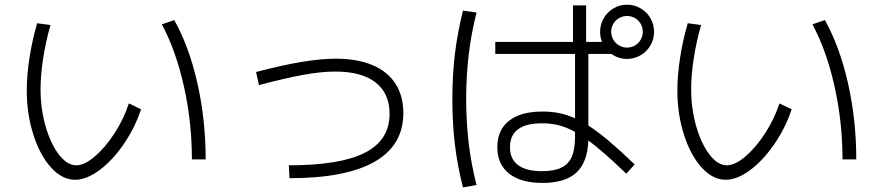

<svg xmlns="http://www.w3.org/2000/svg" viewBox="-20 -782 3790 830"><path d="M95.7 -391.6Q95.7 -456.1 107.4 -532Q119.1 -607.9 140.6 -681.6L198.2 -673.8Q177.7 -602.1 166.5 -529.5Q155.3 -457 155.3 -396.5Q155.3 -312 177.2 -235.8Q199.2 -159.7 234.9 -113.5Q270.5 -67.4 309.6 -67.4Q344.7 -67.4 389.4 -105.2Q434.1 -143.1 474.4 -204.8Q514.6 -266.6 537.1 -335L589.8 -309.6Q563 -229 514.6 -158.7Q466.3 -88.4 410.2 -46.6Q354 -4.9 304.7 -4.9Q249 -4.9 200.9 -57.6Q152.8 -110.4 124.3 -199.5Q95.7 -288.6 95.7 -391.6ZM679.7 -676.8 733.4 -695.3Q798.3 -578.6 833.7 -420.7Q869.1 -262.7 869.1 -92.8H809.6Q809.6 -253.9 775.1 -408.4Q740.7 -563 679.7 -676.8Z M1664.1 -290Q1664.1 -378.4 1603.8 -425.5Q1543.5 -472.7 1428.7 -472.7Q1370.1 -472.7 1291.5 -458.5Q1212.9 -444.3 1099.6 -414.1L1086.9 -470.7Q1199.7 -500.5 1284.2 -514.4Q1368.7 -528.3 1431.6 -528.3Q1524.4 -528.3 1589.8 -500.7Q1655.3 -473.1 1689.5 -420.4Q1723.6 -367.7 1723.6 -293Q1723.6 -153.8 1599.4 -82.8Q1475.1 -11.7 1231.4 -11.7L1228.5 -67.4Q1451.2 -67.4 1557.6 -121.8Q1664.1 -176.3 1664.1 -290Z M2129.9 -145.5Q2129.9 -220.2 2180.7 -260Q2231.4 -299.8 2325.2 -299.8Q2363.8 -299.8 2397.7 -293Q2431.6 -286.1 2465.8 -270.5V-548.8H2121.1V-600.6H2457V-758.8H2513.7V-600.6H2582.5Q2574.2 -621.6 2574.2 -644.5Q2574.2 -676.3 2589.8 -703.1Q2605.5 -730 2632.1 -745.8Q2658.7 -761.7 2690.4 -761.7Q2722.7 -761.7 2749.5 -745.8Q2776.4 -730 2792 -703.1Q2807.6 -676.3 2807.6 -644.5Q2807.6 -612.8 2792 -585.9Q2776.4 -559.1 2749.5 -543.2Q2722.7 -527.3 2690.4 -527.3Q2652.8 -527.3 2623.5 -548.8H2523.4V-239.3Q2564.5 -212.9 2612.8 -172.1Q2661.1 -131.3 2723.6 -71.3L2687.5 -31.2Q2582.5 -131.8 2523.4 -174.8Q2520 -80.6 2471.7 -35.9Q2423.3 8.8 2325.2 8.8Q2231.9 8.8 2180.9 -31.5Q2129.9 -71.8 2129.9 -145.5ZM2758.8 -644.5Q2758.8 -663.1 2749.8 -679Q2740.7 -694.8 2724.9 -703.9Q2709 -712.9 2690.4 -712.9Q2672.4 -712.9 2656.5 -703.9Q2640.6 -694.8 2631.3 -679Q2622.1 -663.1 2622.1 -644.5Q2622.1 -626.5 2631.3 -610.6Q2640.6 -594.7 2656.5 -585.4Q2672.4 -576.2 2690.4 -576.2Q2709 -576.2 2724.9 -585.4Q2740.7 -594.7 2749.8 -610.6Q2758.8 -626.5 2758.8 -644.5ZM1935.5 -353.5Q1935.5 -457 1946.5 -548.6Q1957.5 -640.1 1981.4 -736.3L2040 -727.5Q2016.6 -634.8 2006.1 -544.9Q1995.6 -455.1 1995.1 -353.5Q1995.6 -251 2006.3 -161.6Q2017.1 -72.3 2040 17.6L1981.4 28.3Q1957.5 -65.4 1946.5 -157.2Q1935.5 -249 1935.5 -353.5ZM2322.3 -42Q2375 -42 2406.2 -56.9Q2437.5 -71.8 2451.7 -104.2Q2465.8 -136.7 2465.8 -190.4V-211.9Q2429.7 -231.9 2395.3 -240.5Q2360.8 -249 2322.3 -249Q2253.9 -249 2219.2 -222.9Q2184.6 -196.8 2184.6 -145.5Q2184.6 -94.7 2219.5 -68.4Q2254.4 -42 2322.3 -42Z M2908.2 -391.6Q2908.2 -456.1 2919.9 -532Q2931.6 -607.9 2953.1 -681.6L3010.7 -673.8Q2990.2 -602.1 2979 -529.5Q2967.8 -457 2967.8 -396.5Q2967.8 -312 2989.7 -235.8Q3011.7 -159.7 3047.4 -113.5Q3083 -67.4 3122.1 -67.4Q3157.2 -67.4 3201.9 -105.2Q3246.6 -143.1 3286.9 -204.8Q3327.1 -266.6 3349.6 -335L3402.3 -309.6Q3375.5 -229 3327.1 -158.7Q3278.8 -88.4 3222.7 -46.6Q3166.5 -4.9 3117.2 -4.9Q3061.5 -4.9 3013.4 -57.6Q2965.3 -110.4 2936.8 -199.5Q2908.2 -288.6 2908.2 -391.6ZM3492.2 -676.8 3545.9 -695.3Q3610.8 -578.6 3646.2 -420.7Q3681.6 -262.7 3681.6 -92.8H3622.1Q3622.1 -253.9 3587.6 -408.4Q3553.2 -563 3492.2 -676.8Z"/></svg>

Font: Pretendard Light
Style: Regular
Weight: 300
Designer: Base glyphs from Inter by Rasmus Andersson; Hangeul glyphs from Noto Sans CJK(Source Han Sans) by Jang Soo-young and Kan
Foundry: Kil Hyung-jin
Version: Version 1.309